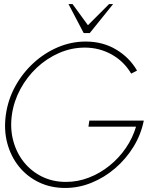

<svg xmlns="http://www.w3.org/2000/svg" viewBox="-20 -919 788 952"><path d="M303 13Q231.5 13 172.8 -15.2Q114 -43.5 73.8 -93.5Q33.5 -143.5 16 -209.2Q-1.5 -275 9 -350Q19.5 -425 55.5 -490.8Q91.5 -556.5 146 -606.5Q200.5 -656.5 267 -684.8Q333.5 -713 405 -713Q489 -713 555.2 -673.8Q621.5 -634.5 659.5 -569L630.5 -554Q594 -615.5 533 -649.2Q472 -683 400.5 -683Q334.5 -683 273.5 -656.5Q212.5 -630 163 -583.8Q113.5 -537.5 81 -477.2Q48.5 -417 39 -350Q29.5 -282 45.5 -221.8Q61.5 -161.5 98.2 -115.5Q135 -69.5 188.5 -43.2Q242 -17 307 -17Q366 -17 421.2 -38.5Q476.5 -60 523.2 -97.8Q570 -135.5 604 -185.2Q638 -235 654.5 -291H418.5L423 -321H693Q679 -251.5 641.8 -191Q604.5 -130.5 551.2 -84.8Q498 -39 434.2 -13Q370.5 13 303 13ZM395 -755 319.5 -899H339.5L416 -794L521 -899H541L425 -755Z"/></svg>

Font: Urbanist Thin
Style: Italic
Weight: 100
Italic angle: -8°
Designer: Corey Hu
Foundry: Corey Hu
Version: Version 1.321; ttfautohint (v1.8.4.7-5d5b)